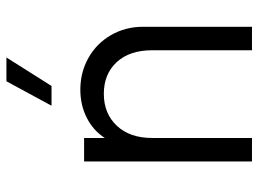

<svg xmlns="http://www.w3.org/2000/svg" viewBox="-126 -698 824 613"><g transform="rotate(-90 286.5 -392.0)"><path d="M77 -536H152V-470Q176 -507 216.5 -527.5Q257 -548 306 -548Q362 -548 408 -522Q454 -496 480.5 -450Q507 -404 507 -348V0H432V-319Q432 -391 394 -432Q356 -473 293 -473Q230 -473 191 -431.5Q152 -390 152 -319V0H77ZM333 -784H409L318 -640H255Z"/></g></svg>

Font: Eudoxus Sans
Style: Regular
Weight: 400
Designer: Stijn de Vries
Foundry: tokotype
Version: Version 2.005